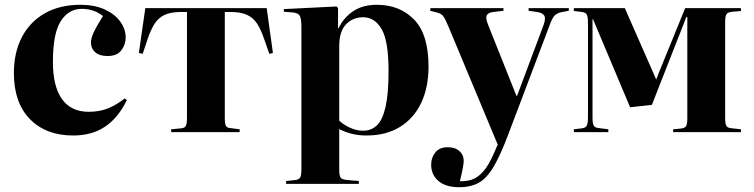

<svg xmlns="http://www.w3.org/2000/svg" viewBox="-20 -552 3150 802"><path d="M286 14Q172 14 105 -54.5Q38 -123 38 -247Q38 -332 71 -396Q104 -460 166.5 -496Q229 -532 316 -532Q375 -532 417.5 -512.5Q460 -493 482.5 -461.5Q505 -430 505 -396Q505 -366 487 -342Q469 -318 429 -318Q396 -318 378 -333.5Q360 -349 360 -374Q360 -392 371 -416Q382 -440 410 -485Q373 -515 321 -515Q267 -515 234 -464Q201 -413 201 -293Q201 -191 239 -138Q277 -85 350 -85Q398 -85 434 -100.5Q470 -116 501 -141L510 -134Q474 -60 419 -23Q364 14 286 14Z M695 0V-12L737 -16Q751 -17 756 -26Q761 -35 761 -62V-502H738Q695 -502 669 -490.5Q643 -479 626.5 -454Q610 -429 596 -387L576 -327L560 -331L587 -518H1094L1120 -331L1105 -327L1084 -387Q1070 -429 1053.5 -454Q1037 -479 1010.5 -490.5Q984 -502 942 -502H919V-60Q919 -35 923.5 -26.5Q928 -18 942 -17L981 -12V0Z M1175 216V204L1214 200Q1228 198 1233.5 190Q1239 182 1239 155V-440Q1239 -473 1232.5 -485.5Q1226 -498 1203 -500L1165 -503L1166 -514L1386 -525L1392 -518V-434H1394Q1415 -478 1455 -505Q1495 -532 1554 -532Q1650 -532 1710 -470Q1770 -408 1770 -274Q1770 -187 1739.5 -122.5Q1709 -58 1651 -22Q1593 14 1510 14Q1448 14 1397 -13V155Q1397 180 1402 189Q1407 198 1431 200L1479 204V216ZM1497 -6Q1531 -6 1554.5 -28.5Q1578 -51 1590.5 -105.5Q1603 -160 1603 -256Q1603 -381 1574 -430.5Q1545 -480 1497 -480Q1454 -480 1425.5 -450.5Q1397 -421 1397 -360V-48Q1415 -31 1442 -18.5Q1469 -6 1497 -6Z M1898 230Q1842 230 1811.5 204Q1781 178 1781 136Q1781 106 1798.5 84.5Q1816 63 1850 63Q1881 63 1899 79Q1917 95 1917 120Q1917 140 1901 205Q1925 206 1949 199Q1973 192 1997 166Q2021 140 2045 84L2059 52L1852 -444Q1839 -475 1830.5 -485.5Q1822 -496 1804 -500L1777 -507L1778 -518H2083V-507L2042 -502Q2020 -500 2013.5 -488.5Q2007 -477 2019 -448L2137 -152H2140L2250 -446Q2261 -476 2253 -487.5Q2245 -499 2223 -502L2188 -507V-518H2356V-507L2329 -502Q2308 -498 2297.5 -488Q2287 -478 2276 -447L2104 7Q2071 95 2042.5 143.5Q2014 192 1980.5 211Q1947 230 1898 230Z M2377 0V-12L2411 -16Q2426 -18 2431 -27.5Q2436 -37 2436 -62V-456Q2436 -482 2431 -491Q2426 -500 2411 -502L2377 -506V-518H2590L2721 -220L2736 -258L2842 -518H3075V-506L3039 -503Q3020 -501 3014.5 -492.5Q3009 -484 3009 -460V-58Q3009 -34 3014.5 -25.5Q3020 -17 3039 -16L3075 -12V0H2792V-12L2824 -15Q2841 -17 2846 -25.5Q2851 -34 2851 -58V-481H2847L2703 -114L2612 -104L2457 -472H2455V-60Q2455 -35 2460.5 -26.5Q2466 -18 2482 -17L2521 -12V0Z"/></svg>

Font: Literata 72pt
Style: Bold
Weight: 700
Designer: Latin by Veronika Burian and Jose Scaglione. Greek by Irene Vlachou. Cyrillic by Vera Evstafieva.
Foundry: TypeTogether
Version: Version 3.002